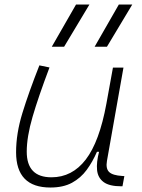

<svg xmlns="http://www.w3.org/2000/svg" viewBox="-20 -815 626 845"><path d="M201.7 10.3Q50.8 10.3 50.8 -145Q50.8 -227.1 78.6 -317.6Q106.4 -408.2 153.3 -527.3L197.8 -518.1Q148.9 -388.7 123.3 -300.8Q97.7 -212.9 97.7 -147.5Q97.7 -34.7 206.5 -34.7Q297.4 -34.7 357.4 -112.8Q417.5 -190.9 448.2 -358.4L477.1 -517.6H523.4L450.7 -106.9Q444.8 -73.2 460.2 -58.1Q475.6 -43 518.6 -40.5L527.3 -40L519 4.9H513.7Q460.9 4.9 435.8 -13.9Q410.6 -32.7 407.2 -66.7Q403.8 -100.6 416 -147H406.7Q387.7 -103 361.6 -67.4Q335.4 -31.7 296.9 -10.7Q258.3 10.3 201.7 10.3ZM208 -609.4 314.5 -794.9H373.5L262.2 -609.4ZM396.5 -609.4 502.9 -794.9H562L450.7 -609.4Z"/></svg>

Font: Cascadia Mono ExtraLight
Style: Italic
Weight: 200
Italic angle: -10°
Monospace: yes
Designer: Aaron Bell
Foundry: Saja Typeworks
Version: Version 2404.023; ttfautohint (v1.8.4)